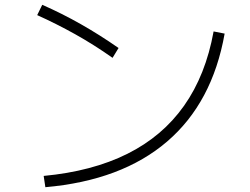

<svg xmlns="http://www.w3.org/2000/svg" viewBox="-20 -760 1040 800"><path d="M162 -27Q364 -46 510.5 -119Q657 -192 747 -319.5Q837 -447 870 -629L916 -620Q865 -332 676 -170Q487 -8 169 20ZM449 -519Q371 -574 293 -617.5Q215 -661 135 -697L156 -740Q238 -704 316.5 -659.5Q395 -615 474 -560Z"/></svg>

Font: M PLUS 1 Code Light
Style: Regular
Weight: 300
Designer: Coji Morishita
Foundry: UNDERFOREST DESIGN
Version: Version 1.002